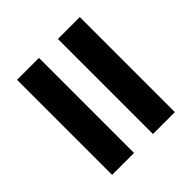

<svg xmlns="http://www.w3.org/2000/svg" viewBox="-57 -629 714 714"><g transform="rotate(45 300.0 -272.0)"><path d="M549.8 -321.8H49.8V-437H549.8ZM549.8 -106.9H49.8V-222.2H549.8Z"/></g></svg>

Font: Kadwa
Style: Regular
Weight: 400
Designer: Sol Matas
Foundry: Sol Matas
Version: Version 1.000;PS 001.000;hotconv 1.0.70;makeotf.lib2.5.58329